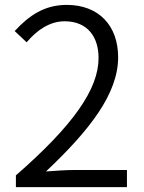

<svg xmlns="http://www.w3.org/2000/svg" viewBox="-20 -765 589 785"><path d="M45 0H499V-70H288C251 -70 207 -67 168 -64C347 -233 463 -382 463 -531C463 -661 383 -745 253 -745C162 -745 99 -702 40 -638L89 -592C130 -641 183 -678 244 -678C338 -678 383 -614 383 -528C383 -401 280 -253 45 -48Z"/></svg>

Font: ChiuKong Gothic CL Normal
Style: Regular
Weight: 350
Designer: Ryoko NISHIZUKA 西塚涼子 (kana, bopomofo & ideographs); Paul D. Hunt (Latin, Greek & Cyrillic); Sandoll Communications 산돌커뮤니
Foundry: Adobe
Version: Version 1.300